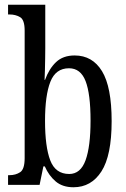

<svg xmlns="http://www.w3.org/2000/svg" viewBox="-20 -780 533 810"><path d="M290 10Q244 10 215 -14.5Q186 -39 169 -78H163L147 0H14V-41H20Q46 -41 65 -53.5Q84 -66 84 -113V-651Q84 -696 65 -707.5Q46 -719 20 -719H14V-760H171V-575Q171 -557 170.5 -532Q170 -507 169.5 -483Q169 -459 168 -443H170Q187 -490 216.5 -518Q246 -546 295 -546Q370 -546 410.5 -479.5Q451 -413 451 -269Q451 -124 408 -57Q365 10 290 10ZM272 -46Q320 -46 341 -104Q362 -162 362 -271Q362 -384 341 -438Q320 -492 271 -492Q215 -492 192.5 -435Q170 -378 170 -270Q170 -161 192 -103.5Q214 -46 272 -46Z"/></svg>

Font: Noto Serif Lao ExtraCondensed
Style: Regular
Weight: 400
Width: 2
Designer: Monotype Design Team
Foundry: Monotype Imaging Inc.
Version: Version 2.003; ttfautohint (v1.8.4.7-5d5b)